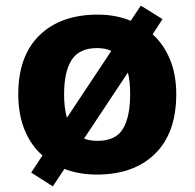

<svg xmlns="http://www.w3.org/2000/svg" viewBox="-20 -611 692 683"><path d="M607 -276Q607 -138 531.5 -64Q456 10 325 10Q262 10 209 -10L168 52L91 3L131 -58Q90 -94 67.5 -149Q45 -204 45 -276Q45 -412 120.5 -485.5Q196 -559 328 -559Q360 -559 389.5 -553.5Q419 -548 445 -537L481 -591L558 -543L523 -489Q562 -454 584.5 -400Q607 -346 607 -276ZM208 -276Q208 -251 210.5 -230.5Q213 -210 218 -192L376 -430Q354 -440 326 -440Q262 -440 235 -398Q208 -356 208 -276ZM443 -276Q443 -298 441 -317.5Q439 -337 435 -353L279 -118Q299 -110 327 -110Q392 -110 417.5 -153Q443 -196 443 -276Z"/></svg>

Font: Noto Sans Thai Looped ExtraBold
Style: Regular
Weight: 800
Designer: Sasikarn Vongin, Ben Mitchell
Foundry: The Fontpad Ltd
Version: Version 1.001; ttfautohint (v1.8.4.7-5d5b)